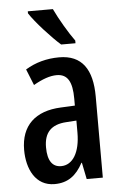

<svg xmlns="http://www.w3.org/2000/svg" viewBox="-55 -805 539 854"><g transform="rotate(-5 215.0 -378.0)"><path d="M214 -766H102V-757C128 -716 199 -639 237 -606H301V-618C275 -653 235 -721 214 -766ZM223 -550C167 -550 116 -536 72 -509L101 -437C141 -460 175 -472 205 -472C254 -472 274 -436 274 -361V-330L211 -327C97 -322 32 -262 32 -153C32 -68 69 10 154 10C213 10 251 -18 281 -74H283L298 0H370V-362C370 -483 325 -550 223 -550ZM230 -260 275 -263V-209C275 -121 242 -67 190 -67C152 -67 130 -95 130 -156C130 -222 162 -256 230 -260Z"/></g></svg>

Font: Noto Sans Hebrew ExtraCondensed Medium
Style: Regular
Weight: 500
Width: 2
Designer: Monotype Design Team
Foundry: Monotype Imaging Inc.
Version: Version 2.004